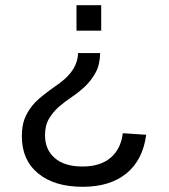

<svg xmlns="http://www.w3.org/2000/svg" viewBox="-20 -548 651 738"><path d="M64 -24Q64 -63 74 -90Q84 -117 105 -143Q123 -166 171 -201L210 -229Q279 -280 280 -344H365Q364 -299 347.5 -269Q331 -239 307.5 -216.5Q284 -194 257 -176Q230 -158 207 -138Q184 -118 168.5 -92Q153 -66 153 -28Q153 27 190.5 59.5Q228 92 297 92Q366 92 405.5 58Q445 24 452 -36L542 -30Q529 67 466 118.5Q403 170 298 170Q189 170 126.5 118.5Q64 67 64 -24ZM369 -528V-430H274V-528Z"/></svg>

Font: Libra Sans
Style: Regular
Weight: 400
Foundry: Context Ltd
Version: Version 1.000; ttfautohint (v1.3)